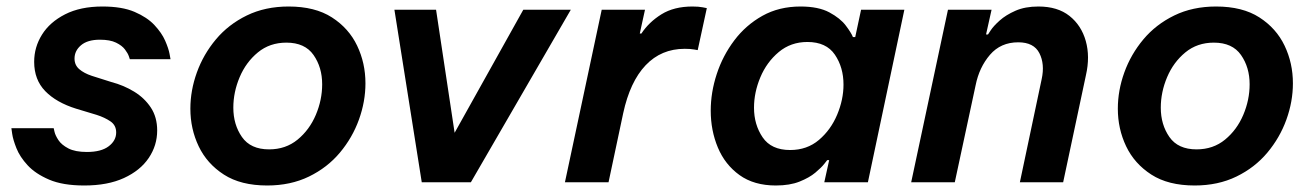

<svg xmlns="http://www.w3.org/2000/svg" viewBox="-20 -560 4034 590"><path d="M239 10Q173 10 131 -8Q89 -26 65 -52Q41 -78 30.5 -104.5Q20 -131 17.5 -148.5Q15 -166 15 -166H145Q145 -166 147.5 -155Q150 -144 159.5 -129.5Q169 -115 190 -104Q211 -93 247 -93Q291 -93 314 -110.5Q337 -128 337 -153Q337 -175 319.5 -187Q302 -199 277 -207L214 -226Q153 -245 119 -280Q85 -315 85 -370Q85 -415 109 -453.5Q133 -492 180 -516Q227 -540 295 -540Q355 -540 393.5 -523.5Q432 -507 454.5 -483Q477 -459 487.5 -435Q498 -411 501 -394.5Q504 -378 504 -378H379Q379 -378 376 -387Q373 -396 364 -408Q355 -420 336.5 -429Q318 -438 287 -438Q249 -438 229 -421Q209 -404 209 -380Q209 -360 223.5 -347.5Q238 -335 262 -327L322 -308Q360 -298 392 -278.5Q424 -259 443.5 -229.5Q463 -200 463 -159Q463 -113 437 -74.5Q411 -36 361 -13Q311 10 239 10Z M801 10Q720 10 668 -23.5Q616 -57 590.5 -110.5Q565 -164 565 -226Q565 -282 585 -337.5Q605 -393 643.5 -439Q682 -485 738.5 -512.5Q795 -540 867 -540Q948 -540 1000 -506.5Q1052 -473 1077.5 -419.5Q1103 -366 1103 -304Q1103 -248 1083 -192.5Q1063 -137 1024.5 -91Q986 -45 929.5 -17.5Q873 10 801 10ZM807 -101Q858 -101 894.5 -131Q931 -161 950.5 -207Q970 -253 970 -301Q970 -353 943.5 -391Q917 -429 860 -429Q809 -429 772.5 -399Q736 -369 716.5 -323Q697 -277 697 -229Q697 -177 723.5 -139Q750 -101 807 -101Z M1276 0 1192 -530H1320L1377 -152L1588 -530H1734L1427 0Z M1716 0 1829 -530H1962L1946 -457H1951Q1974 -492 2012.5 -516Q2051 -540 2108 -540Q2127 -540 2139.5 -537.5Q2152 -535 2152 -535L2124 -406Q2124 -406 2112.5 -408Q2101 -410 2084 -410Q2012 -410 1964 -359.5Q1916 -309 1895 -212L1850 0Z M2440 -540Q2495 -540 2528.5 -522Q2562 -504 2579 -481.5Q2596 -459 2601 -446H2608L2626 -530H2759L2647 0H2513L2528 -68H2522Q2522 -68 2513 -56.5Q2504 -45 2485.5 -29.5Q2467 -14 2437 -2Q2407 10 2364 10Q2297 10 2252.5 -22Q2208 -54 2186 -106.5Q2164 -159 2164 -220Q2164 -276 2182.5 -332.5Q2201 -389 2236.5 -436Q2272 -483 2323 -511.5Q2374 -540 2440 -540ZM2461 -431Q2410 -431 2373 -400Q2336 -369 2316.5 -322.5Q2297 -276 2297 -229Q2297 -177 2323.5 -138Q2350 -99 2408 -99Q2460 -99 2496.5 -130Q2533 -161 2552.5 -207.5Q2572 -254 2572 -300Q2572 -353 2545.5 -392Q2519 -431 2461 -431Z M2780 0 2893 -530H3027L3010 -454H3016Q3016 -454 3024.5 -467Q3033 -480 3052 -497Q3071 -514 3100.5 -527Q3130 -540 3171 -540Q3230 -540 3266.5 -511Q3303 -482 3316.5 -434Q3330 -386 3317 -329L3247 0H3114L3181 -317Q3191 -363 3174 -396.5Q3157 -430 3109 -430Q3055 -430 3022 -391.5Q2989 -353 2978 -298L2914 0Z M3651 10Q3570 10 3518 -23.5Q3466 -57 3440.5 -110.5Q3415 -164 3415 -226Q3415 -282 3435 -337.5Q3455 -393 3493.5 -439Q3532 -485 3588.5 -512.5Q3645 -540 3717 -540Q3798 -540 3850 -506.5Q3902 -473 3927.5 -419.5Q3953 -366 3953 -304Q3953 -248 3933 -192.5Q3913 -137 3874.5 -91Q3836 -45 3779.5 -17.5Q3723 10 3651 10ZM3657 -101Q3708 -101 3744.5 -131Q3781 -161 3800.5 -207Q3820 -253 3820 -301Q3820 -353 3793.5 -391Q3767 -429 3710 -429Q3659 -429 3622.5 -399Q3586 -369 3566.5 -323Q3547 -277 3547 -229Q3547 -177 3573.5 -139Q3600 -101 3657 -101Z"/></svg>

Font: Be Vietnam Pro SemiBold
Style: Italic
Weight: 600
Italic angle: -12°
Designer: Lam Bao, Tony Le, Vietanh Nguyen
Foundry: Yellow Type Foundry
Version: Version 1.002; ttfautohint (v1.8.3)